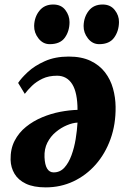

<svg xmlns="http://www.w3.org/2000/svg" viewBox="-20 -815 566 852"><path d="M60.5 -447Q74 -468 103.5 -495.5Q133 -523 178.8 -543.5Q224.5 -564 285 -564Q342 -564 381.8 -545Q421.5 -526 446 -494Q470.5 -462 481.5 -422.2Q492.5 -382.5 493 -341Q494 -263.5 470.5 -198.2Q447 -133 404.8 -85Q362.5 -37 305.8 -10.2Q249 16.5 183 16.5Q129 16.5 95 0.2Q61 -16 44.5 -43.8Q28 -71.5 27 -105.5Q26 -154 44.8 -190.2Q63.5 -226.5 95.5 -252.2Q127.5 -278 167 -294.5Q206.5 -311 247.2 -318.8Q288 -326.5 324 -327.5Q324 -365 318.2 -393.5Q312.5 -422 300.8 -441Q289 -460 272 -469.5Q255 -479 233.5 -479Q196 -479 168.8 -466Q141.5 -453 122.2 -434.5Q103 -416 90 -398.5ZM218 -50Q246.5 -50 265.8 -71.2Q285 -92.5 297.2 -126Q309.5 -159.5 315.8 -198Q322 -236.5 324 -271Q302.5 -270 276.8 -259.2Q251 -248.5 227.8 -229.2Q204.5 -210 190.2 -182Q176 -154 177.5 -117.5Q179 -83.5 189.2 -66.8Q199.5 -50 218 -50ZM200.5 -619Q171 -619 151 -644.2Q131 -669.5 131.5 -700Q132.5 -739.5 154.8 -767.2Q177 -795 216 -795Q251.5 -795 270 -770.5Q288.5 -746 288.5 -717Q288.5 -677 267.8 -648Q247 -619 200.5 -619ZM420 -619Q390.5 -619 370.5 -644.2Q350.5 -669.5 351 -700Q352 -739.5 373.8 -767.2Q395.5 -795 435.5 -795Q470 -795 489.2 -770.5Q508.5 -746 508 -717Q507.5 -677 486.5 -648Q465.5 -619 420 -619Z"/></svg>

Font: Merriweather 24pt Black
Style: Italic
Weight: 900
Italic angle: -7.8°
Designer: Eben Sorkin
Foundry: Eben Sorkin
Version: Version 2.101